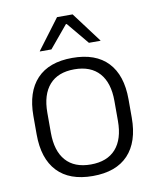

<svg xmlns="http://www.w3.org/2000/svg" viewBox="-80 -744 672 819"><g transform="rotate(-10 256.5 -335.0)"><path d="M256.5 12Q155.5 12 103 -43.8Q50.5 -99.5 50.5 -204.5V-284Q50.5 -388.5 103 -444Q155.5 -499.5 256.5 -499.5Q357.5 -499.5 410 -444Q462.5 -388.5 462.5 -284V-204.5Q462.5 -99.5 410 -43.8Q357.5 12 256.5 12ZM256.5 -38Q327.5 -38 364.8 -80Q402 -122 402 -201V-287.5Q402 -366 364.8 -408Q327.5 -450 256.5 -450Q185.5 -450 148.5 -408Q111.5 -366 111.5 -287.5V-201Q111.5 -122 148.5 -80Q185.5 -38 256.5 -38ZM223 -682H290.5L388 -552V-550.5H338L258.5 -646H255L175.5 -550.5H125.5V-552Z"/></g></svg>

Font: Anek Gurmukhi Light
Style: Regular
Weight: 300
Designer: Sarang Kulkarni (Gurmukhi), Yesha Goshar (Latin)
Foundry: Ek Type
Version: Version 1.003